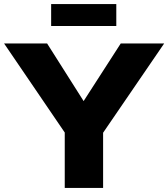

<svg xmlns="http://www.w3.org/2000/svg" viewBox="-85 -926 829 946"><path d="M423 -272V0H234V-273L-65 -712H147L327 -428L510 -712H724ZM167 -906H488V-798H167Z"/></svg>

Font: Muli Black
Style: Regular
Weight: 900
Designer: Vernon Adams
Foundry: Vernon Adams
Version: Version 2.001